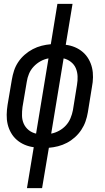

<svg xmlns="http://www.w3.org/2000/svg" viewBox="-20 -755 540 990"><path d="M119 215 154 4Q130 1 107.5 -8.5Q85 -18 67 -33.5Q49 -49 37 -70Q25 -91 19.5 -114.5Q14 -138 14.5 -163.5Q15 -189 19 -214L41 -344Q45 -368 52.5 -391Q60 -414 74 -435Q88 -456 107.5 -473Q127 -490 149 -501.5Q171 -513 194.5 -519Q218 -525 242 -527L276 -735H354L319 -524Q344 -521 366.5 -511.5Q389 -502 407 -486.5Q425 -471 437 -450Q449 -429 454.5 -405.5Q460 -382 459.5 -356.5Q459 -331 454 -306L433 -176Q429 -152 421 -129Q413 -106 399 -85Q385 -64 366 -47Q347 -30 325 -18.5Q303 -7 279.5 -1Q256 5 232 7L197 215ZM166 -66 230 -454Q208 -450 188.5 -439Q169 -428 153.5 -411.5Q138 -395 129.5 -374.5Q121 -354 118 -333L96 -203Q93 -180 93.5 -158Q94 -136 102.5 -117Q111 -98 127.5 -84.5Q144 -71 166 -66ZM244 -66Q265 -70 285 -81Q305 -92 320 -108.5Q335 -125 343.5 -145.5Q352 -166 356 -187L377 -317Q381 -340 380 -362Q379 -384 371 -403Q363 -422 346 -435.5Q329 -449 308 -454Z"/></svg>

Font: Iosevka Custom
Style: Italic
Weight: 400
Italic angle: -9°
Monospace: yes
Designer: Belleve Invis
Foundry: Belleve Invis
Version: Version 30.3.3; ttfautohint (v1.8.3)